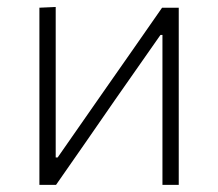

<svg xmlns="http://www.w3.org/2000/svg" viewBox="-20 -516 608 536"><path d="M90 0V-494.5L135.5 -496.5V-76.5H141L268.5 -259.5Q309.5 -318 351 -377.5Q392 -436.5 432.5 -494.5H479V0H433.5V-418.5H428L301 -237Q260 -177.5 219 -118.5Q177.5 -59 136.5 0Z"/></svg>

Font: Heraclito ExtraLight
Style: Regular
Weight: 200
Designer: Kostas Bartsokas (font) & Cristiano Sobral (main changes)
Foundry: Kostas Bartsokas (font) & Cristiano Sobral (main changes)
Version: Version 1.00;July 8, 2020;FontCreator 13.0.0.2655 64-bit